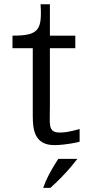

<svg xmlns="http://www.w3.org/2000/svg" viewBox="-20 -666 432 900"><path d="M236.5 14.2Q200.9 14.2 180.1 2.1Q159.3 -10.1 149.4 -29.9Q139.4 -49.7 136.5 -73.1Q133.6 -96.5 133.6 -119V-440.2H38.5V-498.9Q84.6 -498.5 112.2 -504.8Q139.9 -511 153.4 -527.1Q166.9 -543.2 170.1 -572.2Q173.4 -601.1 170.1 -645.9H213.9V-498.9H333V-440.2H213.9V-170Q213.9 -137.7 213.2 -114.1Q212.5 -90.4 215.5 -75.1Q218.4 -59.9 228.6 -52.3Q238.8 -44.7 260.6 -44.7Q275.5 -44.7 290.9 -47Q306.3 -49.3 322.1 -53.2Q338 -57 353.2 -61.3V-1.6Q339.1 2.1 318.1 5.8Q297.2 9.5 275.5 11.8Q253.8 14.2 236.5 14.2ZM216.4 214.5Q245.1 188.6 269.5 163.4Q293.9 138.1 312.4 116.2Q331 94.3 342.8 78.6H253.2Q244.1 92.7 231.9 112.8Q219.6 132.9 206.5 158.3Q193.4 183.7 182.4 214.5Z"/></svg>

Font: Russolo 10pt ExtraLight
Style: Regular
Weight: 200
Designer: Micah Stupak-Hahn
Version: Version 1.000